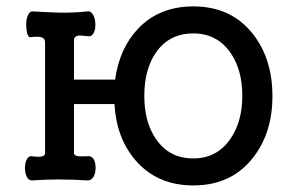

<svg xmlns="http://www.w3.org/2000/svg" viewBox="-20 -559 928 597"><path d="M120.1 -426.8V-83Q120.1 -74.2 108.4 -72.3Q98.6 -70.3 80.1 -73.2Q69.3 -75.2 63.5 -63.5Q57.6 -53.7 57.6 -37.1Q57.6 -21.5 62.5 -10.7Q68.4 2 79.1 2Q123 -1 161.1 -1Q206.1 -1 252.9 2Q264.6 2 271.5 -10.7Q277.3 -21.5 277.3 -37.1Q277.3 -52.7 271.5 -63.5Q264.6 -75.2 252.9 -73.2H245.1Q229.5 -72.3 222.7 -73.2Q210 -75.2 210 -83V-235.4H335.9Q341.8 -129.9 401.4 -60.5Q468.8 17.6 581.1 17.6Q699.2 17.6 766.6 -68.4Q827.1 -145.5 827.1 -259.8Q827.1 -376 766.6 -453.1Q699.2 -539.1 581.1 -539.1Q476.6 -539.1 411.1 -471.7Q351.6 -410.2 337.9 -311.5H210V-434.6Q210 -445.3 222.7 -448.2Q232.4 -449.2 254.9 -446.3Q266.6 -445.3 272.5 -459Q277.3 -469.7 276.4 -486.3Q275.4 -503.9 268.6 -514.6Q260.7 -526.4 250 -523.4Q215.8 -519.5 168.9 -519.5Q134.8 -520.5 84 -523.4Q73.2 -525.4 67.4 -512.7Q61.5 -501 61.5 -483.4Q61.5 -467.8 64.5 -455.1Q68.4 -442.4 75.2 -443.4Q98.6 -446.3 107.4 -443.4Q120.1 -440.4 120.1 -426.8ZM581.1 -455.1Q654.3 -455.1 696.3 -395.5Q733.4 -342.8 733.4 -260.7Q733.4 -180.7 696.3 -127Q654.3 -66.4 581.1 -66.4Q505.9 -66.4 464.8 -127Q428.7 -179.7 428.7 -260.7Q428.7 -342.8 464.8 -395.5Q505.9 -455.1 581.1 -455.1Z"/></svg>

Font: Gungsuh
Style: Regular
Weight: 400
Version: Version 2.21